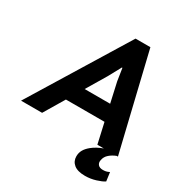

<svg xmlns="http://www.w3.org/2000/svg" viewBox="-226 -810 1090 1153"><g transform="rotate(30 319.0 -234.0)"><path d="M468.3 -140.6H200.7L116.7 0H-29.3L379.9 -666.5H482.9L642.6 0H633.8Q606.9 10.7 588.4 26.9Q567.9 44.4 563.5 70.3Q559.6 89.4 570.1 102.1Q580.6 114.7 604 114.7Q614.3 114.7 624.3 112.8Q634.3 110.8 647.9 104L656.2 164.6Q637.2 177.2 602.1 188Q565.9 199.2 528.3 199.2Q476.6 199.2 450.9 178.2Q425.3 157.2 425.3 123Q425.3 98.6 436.3 79.1Q447.3 59.6 469.2 41.5Q501.5 15.1 544.9 0H500ZM266.6 -251.5H443.4L412.6 -389.6L399.4 -475.1H395.5L348.6 -388.7Z"/></g></svg>

Font: PT Astra Sans
Style: Bold Italic
Weight: 700
Italic angle: -16°
Designer: A.Korolkova, I. Chaeva
Foundry: ParaType Ltd
Version: Version 1.002W